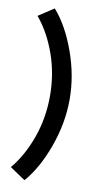

<svg xmlns="http://www.w3.org/2000/svg" viewBox="-92 -797 458 895"><g transform="rotate(10 137.5 -349.5)"><path d="M141 -350Q141 -455 107.5 -548.5Q74 -642 19 -708L92 -756Q153 -687 193.5 -574.5Q234 -462 234 -350Q234 -238 193.5 -125.5Q153 -13 92 57L19 8Q74 -58 107.5 -151.5Q141 -245 141 -350Z"/></g></svg>

Font: Lineal
Style: Regular
Weight: 400
Designer: Created by Frank Adebiaye with contributions from Anton Moglia & Ariel Martín Pérez
Created by Frank ADEBIAYE with FontF
Foundry: Velvetyne Type Foundry
Version: Version 2.000